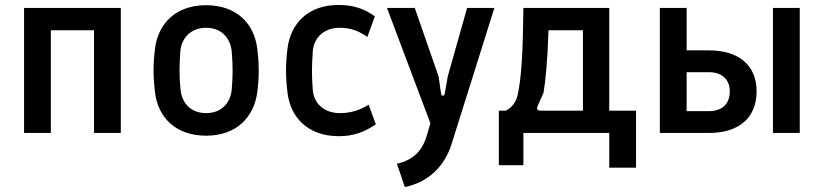

<svg xmlns="http://www.w3.org/2000/svg" viewBox="-20 -536 3321 774"><path d="M77 0H185V-414H359V0H467V-504H77Z M811 11C933 11 1003 -63 1017 -163C1021 -195 1023 -223 1023 -251C1023 -279 1021 -308 1017 -341C1004 -442 933 -515 811 -515C688 -515 618 -441 605 -341C601 -308 599 -279 599 -251C599 -223 601 -195 605 -163C617 -63 688 11 811 11ZM811 -80C747 -80 713 -123 708 -174C702 -229 703 -272 707 -329C711 -380 747 -424 811 -424C875 -424 909 -380 914 -329C919 -271 919 -229 914 -174C909 -123 875 -80 811 -80Z M1346 13C1401 13 1446 -1 1495 -35L1466 -114C1428 -90 1391 -80 1351 -80C1283 -80 1245 -122 1241 -173C1236 -230 1237 -272 1241 -330C1245 -381 1283 -424 1350 -424C1395 -424 1426 -411 1461 -387L1491 -470C1450 -500 1406 -516 1345 -516C1222 -516 1152 -442 1139 -341C1135 -308 1133 -280 1133 -252C1133 -224 1135 -195 1139 -162C1151 -62 1222 13 1346 13Z M1580 124 1612 218C1706 199 1772 135 1800 46L1973 -504H1863L1785 -228L1773 -159C1771 -147 1760 -147 1758 -159L1748 -228L1652 -504H1540L1715 -39L1701 9C1684 68 1649 109 1580 124Z M1991 130H2090V0H2436V140H2544V-90H2436V-504H2090C2088 -323 2082 -224 2067 -154C2060 -123 2043 -102 2019 -90H1991ZM2158 -90C2147 -90 2142 -96 2147 -108L2171 -162C2179 -207 2188 -299 2191 -414H2330V-90Z M3096 0H3204V-504H3096ZM2640 0H2838C2959 0 3030 -61 3030 -168C3030 -272 2959 -333 2838 -333H2748V-504H2640ZM2838 -88H2748V-245H2838C2892 -245 2922 -214 2922 -168C2922 -118 2892 -88 2838 -88Z"/></svg>

Font: Finlandica Medium
Style: Regular
Weight: 500
Designer: Niklas Ekholm, Juho Hiilivirta, Jaakko Suomalainen
Foundry: Helsinki Type Studio
Version: Version 2.000;Glyphs 3.2 (3202)